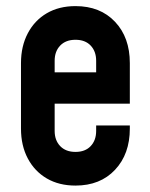

<svg xmlns="http://www.w3.org/2000/svg" viewBox="-20 -580 479 613"><path d="M221 12.5Q168.5 12.5 129.5 -10.2Q90.5 -33 68.8 -74Q47 -115 47 -169.5V-378.5Q47 -432.5 68.8 -473.8Q90.5 -515 129.5 -537.8Q168.5 -560.5 221 -560.5Q300 -560.5 347.2 -510.5Q394.5 -460.5 394.5 -378.5V-249H139V-349H287V-386Q287 -416 269.5 -434.5Q252 -453 221 -453Q190 -453 172.2 -434.5Q154.5 -416 154.5 -386V-162Q154.5 -132 172.2 -113.5Q190 -95 221 -95Q252 -95 269.5 -113.5Q287 -132 287 -162V-179.5H394.5V-169.5Q394.5 -88 347.2 -37.8Q300 12.5 221 12.5Z"/></svg>

Font: Mohave Light SemiBold
Style: Regular
Weight: 600
Version: Version 2.003